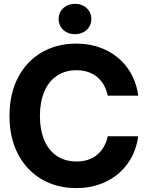

<svg xmlns="http://www.w3.org/2000/svg" viewBox="-20 -966 767 998"><path d="M29.3 -363.3Q29.3 -477.9 73.8 -563.1Q118.3 -648.2 197 -693.8Q275.8 -739.3 376 -739.3Q461.3 -739.3 530.7 -705.8Q600 -672.3 643.8 -611.1Q687.5 -549.9 698.6 -468.8H539.9Q531.7 -510.2 509.6 -539.9Q487.5 -569.7 454 -585.4Q420.4 -601 378.3 -601Q318.8 -601 275.8 -572.1Q232.8 -543.2 210.2 -489.6Q187.5 -435.9 187.5 -363.3Q187.5 -290.8 210.2 -237.4Q232.8 -183.9 275.6 -155.2Q318.5 -126.6 378.3 -126.6Q420.2 -126.6 453.6 -141.9Q487 -157.3 509.2 -186.9Q531.4 -216.4 540.1 -257.8H698.6Q687.2 -176.7 643.5 -115.7Q599.7 -54.8 530.5 -21.5Q461.3 11.7 376 11.7Q276 11.7 197.2 -33.9Q118.5 -79.6 73.9 -164.6Q29.3 -249.6 29.3 -363.3ZM284.8 -867.3Q284.8 -889.6 295.7 -907.7Q306.6 -925.7 326.1 -935.9Q345.6 -946.1 369.8 -946.1Q394 -946.1 413.5 -935.9Q433 -925.7 443.9 -907.7Q454.9 -889.6 454.9 -867.3Q454.9 -845 443.9 -826.9Q433 -808.7 413.5 -798.5Q394 -788.3 369.8 -788.3Q345.6 -788.3 326.1 -798.5Q306.6 -808.7 295.7 -826.9Q284.8 -845 284.8 -867.3Z"/></svg>

Font: Intratopia Thin
Style: Regular
Weight: 100
Designer: Rasmus Andersson
Foundry: rsms
Version: Version 3.000;Glyphs 3.2.3 (3260)